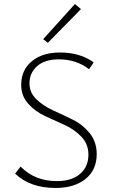

<svg xmlns="http://www.w3.org/2000/svg" viewBox="-20 -924 558 951"><path d="M217 -712 194 -730 351 -904 381 -879ZM418 -158Q418 -210 383.5 -246.5Q349 -283 300 -305Q251 -327 202.5 -349.5Q154 -372 119.5 -410.5Q85 -449 85 -504Q85 -577 137.5 -620.5Q190 -664 277 -664Q377 -664 444 -615L421 -581Q359 -630 271 -630Q202 -630 164 -596.5Q126 -563 126 -511Q126 -465 160.5 -432Q195 -399 243.5 -377Q292 -355 341 -331Q390 -307 424.5 -264Q459 -221 459 -161Q459 -82 403.5 -37.5Q348 7 255 7Q129 7 55 -64L82 -99Q152 -27 262 -27Q335 -27 376.5 -62.5Q418 -98 418 -158Z"/></svg>

Font: EauTest Light
Style: Regular
Weight: 300
Designer: Christian Thalmann (Catharsis Fonts)
Version: Version 0.001;PS 000.001;hotconv 1.0.88;makeotf.lib2.5.64775